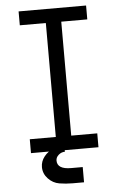

<svg xmlns="http://www.w3.org/2000/svg" viewBox="-60 -777 621 992"><g transform="rotate(-5 250.0 -280.5)"><path d="M75 0V-72H210V-663H75V-735H425V-663H290V-72H425V0ZM275 174Q241 174 207.5 168.5Q174 163 149.5 137Q125 111 125 77Q125 47 144.5 22.5Q164 -2 192 -12.5Q220 -23 250 -23V8Q232 8 217.5 20.5Q203 33 203 50Q203 95 275 95H335V174Z"/></g></svg>

Font: Iosevka SS01
Style: Regular
Weight: 400
Monospace: yes
Designer: Belleve Invis
Foundry: Belleve Invis
Version: 2.3.3; ttfautohint (v1.8.3)